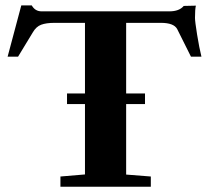

<svg xmlns="http://www.w3.org/2000/svg" viewBox="-20 -706 789 726"><path d="M208.5 0V-38.6L301.3 -46.4V-312.5H233.4V-352.5H301.3V-619.6H186Q154.8 -619.6 135.7 -612.5Q116.7 -605.5 104 -583.5L48.3 -491.7H8.8L60.5 -685.5H100.1Q112.8 -663.1 137.2 -663.1H620.6Q657.7 -663.1 674.8 -683.6L720.7 -684.6Q717.3 -671.4 717.3 -638.2Q717.3 -625 725.3 -575Q733.4 -524.9 741.7 -491.7H702.1L649.9 -596.2Q637.2 -619.6 588.4 -619.6H457V-352.5H528.3V-312.5H457V-45.9L550.3 -38.6V0Z"/></svg>

Font: Elstob 8pt
Style: Bold
Weight: 700
Designer: Peter S. Baker
Version: Version 1.015